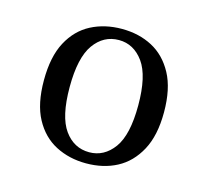

<svg xmlns="http://www.w3.org/2000/svg" viewBox="-72 -510 655 604"><g transform="rotate(15 255.0 -208.0)"><path d="M254.8 11.3Q200 11.3 155.6 -11.7Q111.3 -34.7 85.5 -82.7Q59.7 -130.6 59.7 -207.3Q59.7 -283.9 85.5 -332.3Q111.3 -380.6 155.6 -403.6Q200 -426.6 255.6 -426.6Q311.3 -426.6 354.8 -403.6Q398.4 -380.6 424.6 -332.3Q450.8 -283.9 450.8 -207.3Q450.8 -131.5 424.6 -83.1Q398.4 -34.7 354.8 -11.7Q311.3 11.3 254.8 11.3ZM255.6 -25Q304 -25 335.5 -68.1Q366.9 -111.3 366.9 -207.3Q366.9 -303.2 335.5 -346.8Q304 -390.3 255.6 -390.3Q205.6 -390.3 174.6 -346.8Q143.5 -303.2 143.5 -207.3Q143.5 -111.3 174.6 -68.1Q205.6 -25 255.6 -25Z"/></g></svg>

Font: Playfair 9pt
Style: Regular
Weight: 400
Designer: Claus Eggers Sørensen
Foundry: Claus Eggers Sørensen
Version: Version 2.203